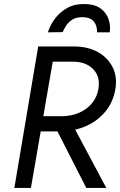

<svg xmlns="http://www.w3.org/2000/svg" viewBox="-20 -930 594 950"><path d="M322 -345 506 0H407L231 -345ZM254 -700 133 0H51L169 -700ZM215 -700H352Q416 -699 464 -672.5Q512 -646 536.5 -599Q561 -552 551 -490Q541 -427 503 -380Q465 -333 408.5 -307.5Q352 -282 286 -280H143L156 -355H293Q337 -357 373.5 -373Q410 -389 435 -419Q460 -449 467 -490Q474 -531 460 -560.5Q446 -590 416.5 -607Q387 -624 345 -625H202ZM290 -771Q297 -787 308 -804Q319 -821 338 -833Q357 -845 387 -845Q417 -845 433 -833.5Q449 -822 455 -804.5Q461 -787 460 -770H523Q528 -806 516 -838Q504 -870 475 -890Q446 -910 398 -910Q349 -911 312.5 -890.5Q276 -870 252 -838Q228 -806 217 -770Z"/></svg>

Font: Jost
Style: Italic
Weight: 400
Italic angle: -5°
Version: Version 3.710